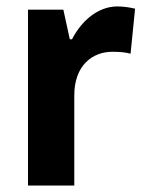

<svg xmlns="http://www.w3.org/2000/svg" viewBox="-20 -577 451 597"><path d="M345 -557C283 -557 232 -510 204 -455H197L177 -547H67V0H211V-278C210 -374 268 -416 329 -416C354 -416 372 -414 386 -410L400 -550C384 -554 363 -557 345 -557Z"/></svg>

Font: Noto Sans Khmer SemiCondensed
Style: Bold
Weight: 700
Width: 4
Designer: Danh Hong and the Monotype Design Team
Foundry: Monotype Imaging Inc.
Version: Version 2.004